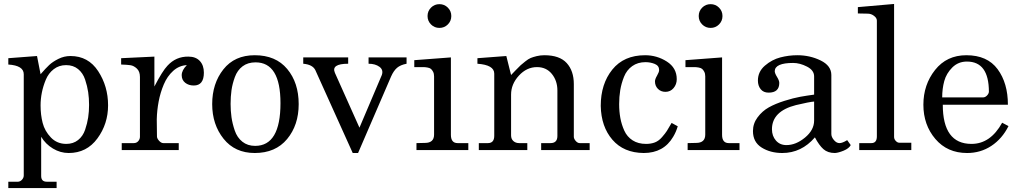

<svg xmlns="http://www.w3.org/2000/svg" viewBox="-20 -758 5151 970"><path d="M22 160H72Q83 159 91.5 149.5Q100 140 100 128V-383Q100 -427 22 -432V-464L167 -475L185 -383Q211 -413 228.5 -429.5Q246 -446 275 -460.5Q304 -475 336 -475Q426 -475 476 -398.5Q526 -322 526 -226Q526 -132 472 -58.5Q418 15 327 15Q285 15 247.5 -7.5Q210 -30 188 -67V131Q188 160 216 160H266V192H22ZM185 -225Q185 -178 195.5 -137Q206 -96 237 -63.5Q268 -31 315 -31Q350 -31 374.5 -50.5Q399 -70 410 -102.5Q421 -135 425.5 -165Q430 -195 430 -228Q430 -262 425.5 -292.5Q421 -323 410 -356Q399 -389 374.5 -409Q350 -429 314 -429Q278 -429 251.5 -408.5Q225 -388 211.5 -355.5Q198 -323 191.5 -290.5Q185 -258 185 -225Z M595 -35H656Q670 -35 678.5 -45Q687 -55 687 -67V-369Q687 -397 671.5 -411.5Q656 -426 639.5 -428.5Q623 -431 592 -432V-464L760 -472V-321Q801 -400 826 -426Q869 -473 932 -472Q969 -472 989.5 -450Q1010 -428 1010 -391Q1010 -326 959 -326Q933 -326 915.5 -340Q898 -354 898 -378Q898 -403 924 -429Q885 -427 855 -400Q825 -373 807.5 -331.5Q790 -290 781.5 -245Q773 -200 772 -155Q772 -151 772.5 -112.5Q773 -74 773 -71Q772 -60 783 -47.5Q794 -35 805 -35H883V0H595Z M1052 -232Q1052 -336 1108.5 -407.5Q1165 -479 1267 -479Q1373 -479 1431 -409.5Q1489 -340 1489 -232Q1489 -126 1430.5 -55.5Q1372 15 1267 15Q1167 15 1109.5 -57Q1052 -129 1052 -232ZM1145 -233Q1145 -198 1149.5 -166Q1154 -134 1166 -98.5Q1178 -63 1204.5 -42Q1231 -21 1269 -21Q1397 -21 1397 -237Q1397 -443 1271 -443Q1232 -443 1205.5 -423Q1179 -403 1166.5 -368.5Q1154 -334 1149.5 -302Q1145 -270 1145 -233Z M1762 15 1573 -404Q1559 -432 1512 -436V-468H1739V-436Q1652 -436 1672 -390L1796 -113L1909 -379Q1918 -405 1897 -420.5Q1876 -436 1842 -436V-468H2034V-436Q2003 -430 1986 -415.5Q1969 -401 1956 -372L1789 15Z M2084 -35 2127 -36Q2173 -36 2173 -78V-372Q2173 -386 2168 -395.5Q2163 -405 2157 -410Q2151 -415 2139 -417Q2127 -419 2119 -419Q2111 -419 2095.5 -419Q2080 -419 2073 -419V-454L2258 -468V-77Q2258 -35 2292 -35H2346V0H2084ZM2157.5 -634.5Q2140 -652 2140 -677Q2140 -702 2157.5 -719.5Q2175 -737 2200 -737Q2225 -737 2242.5 -719.5Q2260 -702 2260 -677Q2260 -652 2242.5 -634.5Q2225 -617 2200 -617Q2175 -617 2157.5 -634.5Z M2399 -35H2445Q2477 -35 2477 -72V-386Q2477 -430 2392 -436V-464L2538 -475L2562 -379Q2569 -386 2586 -404Q2603 -422 2610.5 -428.5Q2618 -435 2633.5 -447.5Q2649 -460 2661 -465Q2673 -470 2691.5 -474.5Q2710 -479 2730 -479Q2807 -479 2843 -439.5Q2879 -400 2879 -333V-67Q2879 -57 2888.5 -46Q2898 -35 2909 -35H2959V0H2714V-35H2761Q2796 -35 2796 -71V-301Q2796 -350 2768 -384.5Q2740 -419 2693 -419Q2641 -419 2601.5 -376Q2562 -333 2562 -280V-74Q2562 -56 2573.5 -45.5Q2585 -35 2603 -35H2644V0H2399Z M3232 15Q3131 14 3074 -52Q3017 -118 3015 -223Q3015 -334 3073.5 -406.5Q3132 -479 3239 -479Q3299 -479 3349 -447Q3399 -415 3399 -358Q3399 -332 3383 -313Q3367 -294 3342 -294Q3319 -294 3304 -309Q3289 -324 3289 -347Q3289 -358 3299.5 -376Q3310 -394 3310 -404Q3310 -426 3288 -435Q3266 -444 3241 -444Q3202 -444 3174 -424Q3146 -404 3132.5 -370Q3119 -336 3113.5 -302.5Q3108 -269 3108 -232Q3108 -195 3114 -162Q3120 -129 3134 -98Q3148 -67 3176 -49Q3204 -31 3244 -31Q3269 -31 3288.5 -38.5Q3308 -46 3324.5 -65Q3341 -84 3349 -96.5Q3357 -109 3373 -137L3404 -120Q3396 -92 3381 -67Q3333 15 3232 15Z M3454 -35 3497 -36Q3543 -36 3543 -78V-372Q3543 -386 3538 -395.5Q3533 -405 3527 -410Q3521 -415 3509 -417Q3497 -419 3489 -419Q3481 -419 3465.5 -419Q3450 -419 3443 -419V-454L3628 -468V-77Q3628 -35 3662 -35H3716V0H3454ZM3527.5 -634.5Q3510 -652 3510 -677Q3510 -702 3527.5 -719.5Q3545 -737 3570 -737Q3595 -737 3612.5 -719.5Q3630 -702 3630 -677Q3630 -652 3612.5 -634.5Q3595 -617 3570 -617Q3545 -617 3527.5 -634.5Z M3784 -96Q3784 -134 3807.5 -165.5Q3831 -197 3864 -215.5Q3897 -234 3943 -248.5Q3989 -263 4022.5 -269Q4056 -275 4093 -280V-372Q4093 -403 4057 -421.5Q4021 -440 3987 -440Q3896 -440 3894 -399Q3894 -388 3905.5 -369.5Q3917 -351 3917 -339Q3917 -290 3863 -290Q3837 -290 3823 -307.5Q3809 -325 3809 -351Q3809 -396 3844.5 -426.5Q3880 -457 3922.5 -468Q3965 -479 4008 -479Q4072 -479 4126 -452.5Q4180 -426 4180 -379V-81Q4180 -66 4193 -50.5Q4206 -35 4221 -35Q4236 -35 4260 -50L4278 -25Q4269 -8 4242.5 3Q4216 14 4198 15Q4162 15 4140 -4.5Q4118 -24 4097 -64Q4029 15 3932 15Q3872 15 3828 -12.5Q3784 -40 3784 -96ZM3880 -105Q3880 -71 3900 -48Q3920 -25 3953 -25Q4001 -25 4047 -63Q4093 -101 4093 -149V-245Q4068 -243 4001 -227Q3880 -196 3880 -105Z M4321 -35H4382Q4410 -35 4410 -69V-654Q4410 -667 4395.5 -678Q4381 -689 4364 -689L4314 -690V-722L4497 -738V-66Q4497 -55 4505.5 -46Q4514 -37 4523 -37H4584V0H4321Z M4645 -229Q4645 -330 4704 -404.5Q4763 -479 4862 -479Q4968 -479 5020 -408.5Q5072 -338 5072 -229H4743Q4743 -31 4888 -31Q4984 -31 5043 -138L5075 -121Q5043 -57 4988.5 -21Q4934 15 4866 15Q4766 15 4705.5 -56Q4645 -127 4645 -229ZM4865 -447Q4821 -447 4791 -417Q4761 -387 4750.5 -348.5Q4740 -310 4740 -266H4947Q4957 -266 4966 -275Q4975 -284 4976 -294Q4976 -447 4865 -447Z"/></svg>

Font: Academico
Style: Regular
Weight: 400
Foundry: Steinberg Media Technologies GmbH
Version: Version 0.902